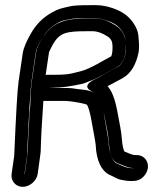

<svg xmlns="http://www.w3.org/2000/svg" viewBox="-20 -687 593 744"><path d="M157 -397 170 -485C172 -491 181 -507 186 -517C212 -560 236 -566 315 -566H339C356 -566 375 -560 398 -545C411 -536 416 -525 416 -507C416 -495 416 -479 411 -469C379 -452 329 -420 293 -411C243 -398 240 -397 157 -397ZM511 -86H505C490 -86 474 -96 462 -100C460 -103 454 -120 452 -150C451 -165 449 -179 446 -195C434 -253 429 -316 397 -353C416 -363 434 -373 453 -383C489 -402 508 -440 517 -484C520 -500 519 -520 516 -551C514 -567 508 -581 498 -596C480 -624 453 -643 418 -655C395 -663 373 -667 353 -667H329C290 -667 266 -666 249 -662C220 -655 208 -654 182 -639C147 -620 120 -593 99 -556C85 -531 72 -505 68 -480L52 -371C47 -337 42 -243 35 -83L25 -13C21 14 41 37 68 37C95 37 122 14 126 -13L134 -71C136 -85 138 -98 138 -110C139 -155 142 -202 145 -249L147 -278C147 -284 148 -289 148 -296H233C250 -296 306 -287 317 -281C320 -278 329 -255 336 -211C338 -198 350 -139 351 -124C353 -70 371 -22 410 -7C414 -5 421 -2 430 3C443 10 459 12 477 14C495 15 513 16 530 3C541 -6 549 -18 552 -31C559 -60 539 -86 511 -86ZM76 -13H75L85 -84V-86C92 -245 98 -343 102 -371L118 -480C120 -495 127 -513 141 -535C141 -536 143 -536 143 -537C157 -563 175 -582 202 -597C214 -604 221 -606 225 -607C260 -614 260 -617 322 -617H346C358 -617 375 -614 395 -607C423 -598 442 -584 454 -565C461 -554 464 -545 465 -539C468 -510 469 -489 468 -486C461 -449 447 -434 435 -427C409 -414 380 -396 354 -383C349 -380 290 -357 335 -333C355 -322 368 -311 378 -269C385 -240 389 -212 396 -179C406 -133 397 -68 439 -53C455 -48 474 -36 496 -36H503C472 -32 450 -47 434 -53C423 -57 411 -73 404 -108C403 -114 401 -123 401 -134C400 -152 388 -210 386 -225C375 -298 369 -334 297 -340C265 -343 263 -346 240 -346C216 -346 191 -347 169 -347C235 -348 254 -353 298 -362C307 -364 315 -368 323 -371C357 -382 403 -411 432 -426C454 -438 462 -461 466 -480C469 -492 467 -502 467 -513C468 -545 455 -571 430 -587C403 -605 375 -616 346 -616H322C227 -616 179 -598 142 -536C132 -520 123 -502 120 -485L102 -363V-362L99 -327C98 -316 98 -286 97 -274L94 -245C93 -226 93 -205 91 -186C88 -145 90 -114 84 -71Z"/></svg>

Font: AppleStorm
Style: CBoIta
Weight: 400
Foundry: Cannot Into Space Fonts
Version: Version 1.01